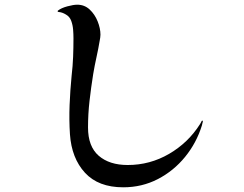

<svg xmlns="http://www.w3.org/2000/svg" viewBox="-20 -781 1040 818"><path d="M844 -262Q843 -258 842 -254.5Q841 -251 840 -246Q817 -172 768.5 -112.5Q720 -53 652.5 -18Q585 17 505 17Q399 17 342 -45Q285 -107 278 -209Q274 -271 276.5 -333.5Q279 -396 285 -457Q290 -500 291.5 -539Q293 -578 293 -618Q293 -635 291.5 -654.5Q290 -674 283.5 -692Q277 -710 261 -719Q245 -729 229 -730Q223 -732 227 -736Q241 -747 267 -754Q293 -761 309 -761Q340 -761 362 -740.5Q384 -720 396 -690Q408 -660 408 -633Q408 -627 407 -621Q406 -615 405 -609Q399 -573 391 -537Q383 -501 377 -465Q368 -409 361.5 -352Q355 -295 355 -238Q355 -157 400.5 -117.5Q446 -78 524 -78Q619 -78 700.5 -125.5Q782 -173 832 -252Q833 -254 835.5 -258Q838 -262 839 -265Q840 -267 842.5 -267Q845 -267 844 -262Z"/></svg>

Font: Kaisei Tokumin
Style: Regular
Weight: 400
Designer: Font-Kai, 金井和夫
Foundry: KAZUO KANAI
Version: Version 5.003